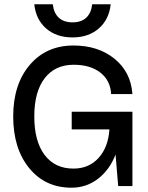

<svg xmlns="http://www.w3.org/2000/svg" viewBox="-20 -874 694 902"><path d="M500 -854Q492.7 -782.7 444.3 -740.5Q396 -698.2 320.8 -698.2Q244.6 -698.2 196.5 -740.5Q148.4 -782.7 141.1 -854H228Q232.4 -813 256.1 -791Q279.8 -769 320.8 -769Q361.8 -769 385.3 -791Q408.7 -813 413.1 -854ZM42 -327.1Q42 -477.5 119.6 -568.8Q197.3 -660.2 325.2 -660.2Q441.4 -660.2 518.1 -597.9Q594.7 -535.6 602.1 -432.1H502Q499 -495.6 451.7 -532.7Q404.3 -569.8 326.2 -569.8Q238.3 -569.8 189.7 -506.3Q141.1 -442.9 141.1 -327.1Q141.1 -210.4 189.5 -146.2Q237.8 -82 325.2 -82Q397.5 -82 442.9 -131.8Q488.3 -181.6 494.1 -266.1H316.9V-349.1H602.1V0H535.2L522.9 -147.9Q494.6 -75.7 440.2 -33.9Q385.7 7.8 315.9 7.8Q192.4 7.8 117.2 -84.2Q42 -176.3 42 -327.1Z"/></svg>

Font: Overused Grotesk Medium
Style: Regular
Weight: 500
Version: Version 0.002